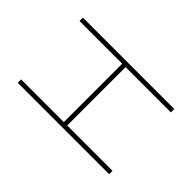

<svg xmlns="http://www.w3.org/2000/svg" viewBox="-177 -883 1056 1056"><g transform="rotate(-45 351.0 -355.5)"><path d="M604.5 0H578.1V-352.5H124V0H97.7V-710.9H124V-378.9H578.1V-710.9H604.5Z"/></g></svg>

Font: RobotoDraft Thin
Style: Regular
Weight: 250
Version: Version 2.001153; 2014